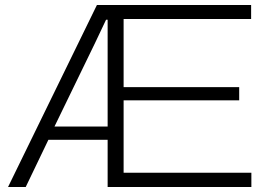

<svg xmlns="http://www.w3.org/2000/svg" viewBox="-20 -749 1058 769"><path d="M12.2 0 368.2 -729H985.8V-672.9H475.1V-399.9H938V-347.2H475.1V-57.1H986.8V0H411.1V-189H173.8L83 0ZM198.2 -242.2H411.1V-669.9H404.8L360.8 -577.1Z"/></svg>

Font: Lumene Sans Expanded Light
Style: Regular
Weight: 300
Width: 7
Designer: Deni Anggara
Version: Version 1.003;Glyphs 3.1.2 (3151)